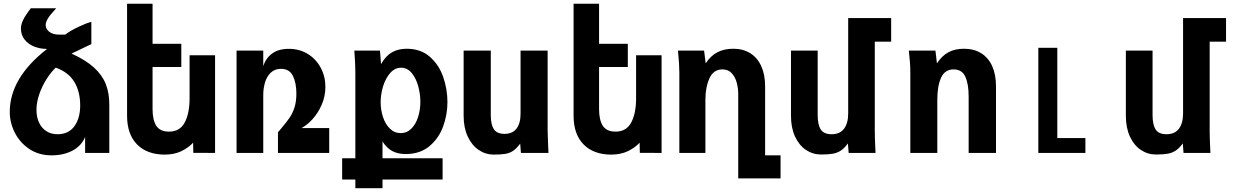

<svg xmlns="http://www.w3.org/2000/svg" viewBox="-20 -822 6640 1032"><path d="M32.5 -220.5Q32.5 -403 233 -559Q195.5 -559 163.2 -572Q131 -585 111.8 -609.8Q92.5 -634.5 92.5 -668.5Q92.5 -689 103.5 -713Q114.5 -737 145.5 -777.5H282Q246.5 -739 236 -720.2Q225.5 -701.5 225.5 -688Q225.5 -665.5 245.5 -650.8Q265.5 -636 295.5 -636H330.5Q360 -658 401.8 -677.8Q443.5 -697.5 471 -704.5V-585L364.5 -534Q439.5 -500 484 -460Q528.5 -420 548 -371.5Q567.5 -323 567.5 -260.5V0H437.5V-86Q418 -38 369.8 -12.5Q321.5 13 257.5 13Q188.5 13 137.5 -21.2Q86.5 -55.5 59.5 -109.2Q32.5 -163 32.5 -220.5ZM289 -100.5Q348.5 -100.5 379.8 -143.5Q411 -186.5 411 -255.5Q411 -329.5 379.5 -381.8Q348 -434 279.5 -458.5Q252 -432 228.5 -394.2Q205 -356.5 190.5 -313.8Q176 -271 176 -232Q176 -192.5 190 -162.8Q204 -133 229.5 -116.8Q255 -100.5 289 -100.5Z M716.5 -46Q663 -100.5 663 -200V-802H800V-586.5H954.5V-462H800V-236Q800 -176 820.5 -145.2Q841 -114.5 888.5 -114.5Q947 -114.5 973 -163.8Q999 -213 999 -294V-525H1136V0L1019 -0.5L1018 -55Q992.5 -27.5 954.2 -9.2Q916 9 865 9Q818.5 9 780.8 -4.8Q743 -18.5 716.5 -46Z M1251.5 -550H1395V-466Q1408.5 -509.5 1443 -534.5Q1477.5 -559.5 1532 -559.5Q1590 -559.5 1634.8 -531.8Q1679.5 -504 1704.2 -457.2Q1729 -410.5 1729 -355Q1729 -304.5 1709.2 -259.2Q1689.5 -214 1659.8 -181.5Q1630 -149 1600.5 -133.5H1749.5V0H1474V-111Q1483 -122.5 1492 -132Q1522.5 -168.5 1538 -191.5Q1553.5 -214.5 1563.2 -245.5Q1573 -276.5 1573 -319.5Q1573 -377 1554.2 -414.5Q1535.5 -452 1490 -452Q1456.5 -452 1435 -431Q1413.5 -410 1404.2 -378Q1395 -346 1395 -312.5V0H1251.5Z M1819 28.5H1890V-432.5Q1890 -473.5 1886 -527.5L1884.5 -550H2022.5L2028 -477.5Q2053.5 -522 2087 -541Q2120.5 -560 2166 -560Q2241 -560 2290.2 -517Q2339.5 -474 2362.2 -408.2Q2385 -342.5 2385 -273Q2385 -206.5 2362 -142.8Q2339 -79 2288.5 -36.5Q2238 6 2160 6Q2118.5 6 2088.2 -10.2Q2058 -26.5 2036 -61.5V28.5H2359V143H2036V189.5H1890V143H1819ZM2239.5 -274.5Q2239.5 -316 2228 -358.5Q2216.5 -401 2193 -429.5Q2169.5 -458 2136 -458Q2102.5 -458 2077.5 -429.8Q2052.5 -401.5 2039.2 -358.2Q2026 -315 2026 -272.5Q2026 -231.5 2038.5 -193.2Q2051 -155 2075.5 -130.8Q2100 -106.5 2134 -106.5Q2167.5 -106.5 2191.5 -131Q2215.5 -155.5 2227.5 -194Q2239.5 -232.5 2239.5 -274.5Z M2472 -199.5V-550H2618V-202.5Q2618 -152.5 2634.5 -127.5Q2651 -102.5 2692 -102.5Q2734.5 -102.5 2756.2 -130.8Q2778 -159 2778 -210.5V-550H2923.5V-119Q2923.5 -99 2926 -45Q2927 -28 2928 0H2780L2776 -50Q2757 -24.5 2739 -12Q2721 0.5 2697.5 4.8Q2674 9 2633.5 9Q2590 9 2553 -16Q2516 -41 2494 -88.2Q2472 -135.5 2472 -199.5Z M3116.5 -46Q3063 -100.5 3063 -200V-802H3200V-586.5H3354.5V-462H3200V-236Q3200 -176 3220.5 -145.2Q3241 -114.5 3288.5 -114.5Q3347 -114.5 3373 -163.8Q3399 -213 3399 -294V-525H3536V0L3419 -0.5L3418 -55Q3392.5 -27.5 3354.2 -9.2Q3316 9 3265 9Q3218.5 9 3180.8 -4.8Q3143 -18.5 3116.5 -46Z M3625 -539 3624 -550H3764.5L3773 -481.5Q3800 -522.5 3836 -541.2Q3872 -560 3921.5 -560Q3974 -560 4012.5 -536Q4051 -512 4071.8 -466.5Q4092.5 -421 4092.5 -357.5V13H4175.5V137H3948V-316Q3948 -346.5 3940.2 -376.8Q3932.5 -407 3913.5 -428Q3894.5 -449 3863 -449Q3815 -449 3793.2 -400.8Q3771.5 -352.5 3771.5 -285V0H3631.5V-430.5Q3631.5 -477 3625 -539Z M4231.5 -199.5V-550H4375V-203.5Q4375 -152 4391.5 -126.2Q4408 -100.5 4450 -100.5Q4494.5 -100.5 4516.8 -130.2Q4539 -160 4539 -212.5V-725H4770V-598H4682V-119Q4682 -87.5 4684 -43.5Q4685 -28.5 4686 0H4541.5L4537.5 -51Q4518.5 -25.5 4500 -13Q4481.5 -0.5 4457.5 4Q4433.5 8.5 4393.5 8.5Q4349 8.5 4312 -16.2Q4275 -41 4253.2 -88.2Q4231.5 -135.5 4231.5 -199.5Z M4865 -550H5008L5016 -481.5Q5043 -522.5 5078 -541.2Q5113 -560 5161.5 -560Q5215 -560 5253.8 -536Q5292.5 -512 5313 -466.5Q5333.5 -421 5333.5 -357.5V0H5186.5V-303.5Q5186.5 -370.5 5168.5 -409.8Q5150.5 -449 5105.5 -449Q5058.5 -449 5038.2 -404Q5018 -359 5018 -285V0H4873V-430.5Q4873 -461 4871 -486.8Q4869 -512.5 4865 -550Z M5561 -565H5663V-80H5814V0H5561Z M6031.5 -199.5V-550H6175V-203.5Q6175 -152 6191.5 -126.2Q6208 -100.5 6250 -100.5Q6294.5 -100.5 6316.8 -130.2Q6339 -160 6339 -212.5V-725H6570V-598H6482V-119Q6482 -87.5 6484 -43.5Q6485 -28.5 6486 0H6341.5L6337.5 -51Q6318.5 -25.5 6300 -13Q6281.5 -0.5 6257.5 4Q6233.5 8.5 6193.5 8.5Q6149 8.5 6112 -16.2Q6075 -41 6053.2 -88.2Q6031.5 -135.5 6031.5 -199.5Z"/></svg>

Font: JuliaMono ExtraBold
Style: Regular
Weight: 800
Monospace: yes
Designer: cormullion
Foundry: corm
Version: Version 0.055; ttfautohint (v1.8.4)